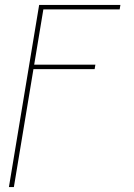

<svg xmlns="http://www.w3.org/2000/svg" viewBox="-20 -540 540 775"><path d="M16 215 138 -520H466L463 -502H155L118 -279H365L362 -261H115L36 215Z"/></svg>

Font: Iosevka Term Curly Thin
Style: Italic
Weight: 100
Italic angle: -9°
Designer: Belleve Invis
Foundry: Belleve Invis
Version: Version 32.3.0